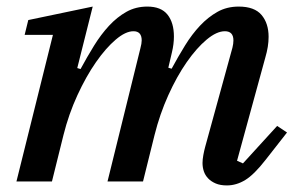

<svg xmlns="http://www.w3.org/2000/svg" viewBox="-20 -552 903 584"><path d="M670 12Q650 12 636 6Q622 0 613 -9.5Q604 -19 600 -31Q596 -43 596 -56Q596 -67 598.5 -80.5Q601 -94 604 -105L687 -407Q690 -419 690 -429Q690 -457 664 -457Q639 -457 608.5 -431.5Q578 -406 548 -363Q518 -320 492 -262.5Q466 -205 450 -141L415 0H307L407 -405Q411 -420 411 -429Q411 -457 386 -457Q362 -457 332 -431.5Q302 -406 272 -363Q242 -320 215.5 -262.5Q189 -205 173 -141L138 0H30L141 -446H55L66 -491L262 -532L215 -345L225 -342Q245 -379 266 -413Q287 -447 311.5 -473.5Q336 -500 364.5 -516Q393 -532 428 -532Q470 -532 489.5 -507.5Q509 -483 509 -441Q509 -418 503 -393L492 -346L502 -343Q522 -380 543 -414Q564 -448 588.5 -474Q613 -500 641.5 -516Q670 -532 706 -532Q754 -532 775.5 -506.5Q797 -481 797 -440Q797 -425 794.5 -409.5Q792 -394 787 -377L701 -63L719 -55L823 -169L853 -149L788 -66Q753 -21 726 -4.5Q699 12 670 12Z"/></svg>

Font: IBM Plex Serif Medm
Style: Italic
Weight: 500
Italic angle: -14°
Designer: Mike Abbink, Paul van der Laan, Pieter van Rosmalen
Foundry: Bold Monday
Version: Version 3.001